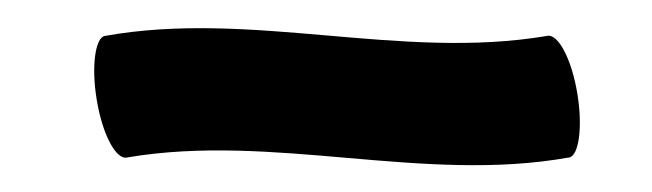

<svg xmlns="http://www.w3.org/2000/svg" viewBox="-20 -70 472 139"><path d="M72 44C178 26 286 63 392 44C399 43 402 22 398 -2C394 -27 384 -46 376 -44C270 -26 162 -63 56 -44C49 -43 46 -22 50 2C54 27 64 46 72 44Z"/></svg>

Font: Nupuram Condensed Oblique
Style: Regular
Weight: 400
Width: 3
Designer: Santhosh Thottingal (santhosh.thottingal@gmail.com)
Foundry: SMC
Version: Version 1.000